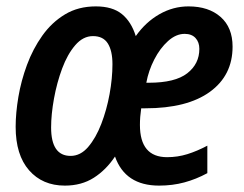

<svg xmlns="http://www.w3.org/2000/svg" viewBox="-20 -571 764 601"><path d="M183 10Q113 10 71 -38Q29 -86 29 -174Q29 -217 37.5 -267.5Q46 -318 64.5 -368Q83 -418 112.5 -459.5Q142 -501 183.5 -526Q225 -551 280 -551Q332 -551 361.5 -527Q391 -503 405 -458Q436 -502 479 -526.5Q522 -551 570 -551Q633 -551 670.5 -518Q708 -485 708 -425Q708 -335 637 -283.5Q566 -232 435 -232H422Q418 -205 418 -180Q418 -79 503 -79Q536 -79 566.5 -88.5Q597 -98 629 -115V-29Q594 -10 557 0Q520 10 478 10Q372 10 340 -81Q312 -39 273.5 -14.5Q235 10 183 10ZM446 -312Q528 -312 566 -341.5Q604 -371 604 -418Q604 -439 592 -452Q580 -465 558 -465Q531 -465 506 -442.5Q481 -420 463 -385Q445 -350 438 -312ZM201 -83Q232 -83 256 -111Q280 -139 297 -183Q314 -227 323 -276.5Q332 -326 332 -370Q332 -412 317.5 -435Q303 -458 271 -458Q240 -458 215.5 -429.5Q191 -401 174.5 -356.5Q158 -312 149 -262.5Q140 -213 140 -172Q140 -83 201 -83Z"/></svg>

Font: Noto Sans Condensed SemiBold
Style: Italic
Weight: 600
Width: 3
Italic angle: -12°
Designer: Monotype Design Team
Foundry: Monotype Imaging Inc.
Version: Version 2.013; ttfautohint (v1.8.4.7-5d5b)